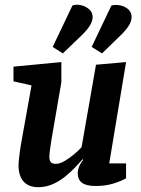

<svg xmlns="http://www.w3.org/2000/svg" viewBox="-20 -767 587 798"><path d="M139 11Q110 11 91.5 -1Q73 -13 65 -33.5Q57 -54 57 -78Q57 -90 59 -108Q61 -126 63.5 -144.5Q66 -163 68 -172L111 -412L36 -429V-490L235 -509V-425L194 -187Q193 -179 190.5 -164Q188 -149 186.5 -135Q185 -121 185 -115Q185 -101 191 -93.5Q197 -86 212 -86Q228 -86 248 -97.5Q268 -109 287.5 -125.5Q307 -142 319 -155L379 -498L504 -509L434 -88H504V-26Q481 -13 449 -3.5Q417 6 378 6Q339 6 321 -7Q303 -20 303 -49Q303 -58 308 -72.5Q313 -87 326 -103L323 -105Q313 -93 295 -74Q277 -55 253 -35Q229 -15 200 -2Q171 11 139 11ZM404 -545 361 -572 443 -744Q461 -749 480.5 -744.5Q500 -740 513.5 -728Q527 -716 527 -696Q527 -678 513.5 -657.5Q500 -637 473 -612ZM241 -545 199 -572 281 -744Q297 -750 316.5 -745.5Q336 -741 350.5 -728.5Q365 -716 365 -696Q365 -678 351.5 -657.5Q338 -637 311 -612Z"/></svg>

Font: Faustina Light
Style: Bold Italic
Weight: 700
Italic angle: -8°
Version: Version 1.200